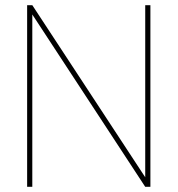

<svg xmlns="http://www.w3.org/2000/svg" viewBox="-20 -723 687 743"><path d="M542 -703H562V0H542L105 -667V0H85V-703H105L542 -37Z"/></svg>

Font: Poppins Devanagari Thin
Style: Regular
Weight: 100
Designer: Ninad Kale (Devanagari), Jonny Pinhorn (Latin)
Foundry: Indian Type Foundry
Version: 4.005